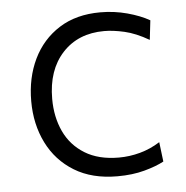

<svg xmlns="http://www.w3.org/2000/svg" viewBox="-43 -548 583 601"><g transform="rotate(-5 248.5 -248.0)"><path d="M302.5 9.5Q223 9.5 167.5 -24.5Q112 -58.5 83 -117Q54 -175.5 54 -248Q54 -321.5 82.2 -380Q110.5 -438.5 164 -472.5Q217.5 -506.5 293.5 -506.5Q337 -506.5 377.8 -495.5Q418.5 -484.5 447.5 -468L440.5 -407Q399 -431 363.8 -439Q328.5 -447 300.5 -447Q218.5 -447 169.2 -393.5Q120 -340 120 -249.5Q120 -192.5 141.2 -147Q162.5 -101.5 205.5 -75Q248.5 -48.5 312.5 -48.5Q346 -48.5 379 -57.5Q412 -66.5 442 -85.5L449.5 -24Q425.5 -11 388 -0.8Q350.5 9.5 302.5 9.5Z"/></g></svg>

Font: Commissioner Light
Style: Regular
Weight: 300
Designer: Kostas Bartsokas
Foundry: Kostas Bartsokas
Version: Version 1.000; ttfautohint (v1.8.3)